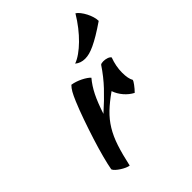

<svg xmlns="http://www.w3.org/2000/svg" viewBox="-214 -849 1003 1003"><g transform="rotate(-45 287.5 -347.5)"><path d="M73 -20Q78 -49 90.5 -96.5Q103 -144 120 -197.5Q137 -251 156 -305Q175 -359 193 -402Q206 -433 216 -450.5Q226 -468 238 -480Q252 -478 267 -473Q282 -468 296 -461Q310 -454 321 -446.5Q332 -439 338 -432Q311 -400 290.5 -359Q270 -318 249 -254Q303 -302 344.5 -346Q386 -390 422 -444Q428 -449 443 -449Q457 -449 470 -444.5Q483 -440 488 -432Q470 -384 470 -337Q470 -293 483 -271Q482 -265 469.5 -248Q457 -231 442 -216Q415 -230 394 -254.5Q373 -279 363 -308Q316 -275 283 -243.5Q250 -212 226.5 -173.5Q203 -135 186.5 -85Q170 -35 155 34Q146 33 133.5 27.5Q121 22 108.5 14Q96 6 86 -3Q76 -12 73 -20ZM517 -729Q527 -723 537.5 -709.5Q548 -696 556.5 -679.5Q565 -663 570 -646Q575 -629 575 -615Q537 -589 508.5 -572Q480 -555 457.5 -544.5Q435 -534 418 -529.5Q401 -525 385 -525Q353 -525 330 -544Q352 -552 376 -569Q400 -586 424.5 -610Q449 -634 472.5 -664Q496 -694 517 -729Z"/></g></svg>

Font: Kaushan Script
Style: Regular
Weight: 400
Designer: Pablo Impallari
Foundry: Pablo Impallari
Version: Version 1.002